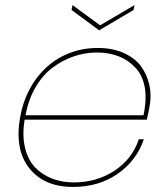

<svg xmlns="http://www.w3.org/2000/svg" viewBox="-20 -738 668 765"><path d="M366.2 -528.8Q318.8 -528.8 273.9 -513.4Q229 -498 189.5 -468.5Q149.9 -439 121.3 -389.9Q92.8 -340.8 82 -278.8H551.8Q565.4 -343.8 556.6 -391.1Q547.9 -438.5 519 -469Q490.2 -499.5 451.4 -514.2Q412.6 -528.8 366.2 -528.8ZM553.2 -183.1Q523.9 -97.7 448.7 -45.4Q373.5 6.8 271 6.8Q156.2 6.8 96.9 -67.6Q37.6 -142.1 60.1 -270Q75.2 -355 120.1 -418.5Q165 -481.9 229.5 -514.4Q293.9 -546.9 369.1 -546.9Q428.7 -546.9 473.6 -526.6Q518.6 -506.3 542.5 -472.9Q566.4 -439.5 575.2 -398.9Q584 -358.4 576.2 -314.9Q568.4 -274.9 564.9 -261.2H78.1Q67.9 -198.7 79.6 -149.7Q91.3 -100.6 119.9 -71Q148.4 -41.5 187.7 -26.4Q227.1 -11.2 273.9 -11.2Q364.7 -11.2 435.5 -57.4Q506.3 -103.5 533.2 -183.1ZM378.9 -637.2 516.1 -717.8 512.2 -698.2 375 -617.2 265.1 -698.2 269 -717.8Z"/></svg>

Font: SVN-Poppins Thin
Style: Italic
Weight: 100
Italic angle: -10°
Designer: Ninad Kale (Devanagari), Jonny Pinhorn (Latin)
Foundry: Indian Type Foundry
Version: Version 3.002 2017